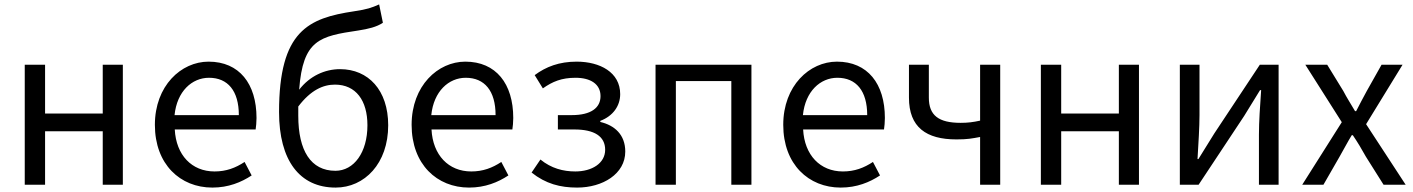

<svg xmlns="http://www.w3.org/2000/svg" viewBox="-20 -836 6397 869"><path d="M92 0H184V-242H445V0H536V-543H445V-322H184V-543H92Z M941 13C1014 13 1072 -11 1119 -42L1087 -103C1046 -76 1004 -60 951 -60C848 -60 777 -134 771 -250H1137C1139 -264 1141 -282 1141 -302C1141 -457 1063 -557 924 -557C800 -557 681 -448 681 -271C681 -92 796 13 941 13ZM770 -315C781 -423 849 -484 926 -484C1011 -484 1061 -425 1061 -315Z M1499 13C1630 13 1737 -96 1737 -269C1737 -428 1647 -523 1519 -523C1450 -523 1382 -492 1334 -430C1351 -657 1427 -672 1602 -698C1647 -705 1685 -714 1713 -733L1696 -816C1662 -801 1643 -794 1583 -785C1376 -754 1243 -697 1243 -329C1243 -110 1336 13 1499 13ZM1330 -354C1387 -429 1443 -453 1496 -453C1591 -453 1643 -381 1643 -269C1643 -146 1582 -63 1498 -63C1387 -63 1330 -154 1330 -312Z M2103 13C2176 13 2234 -11 2281 -42L2249 -103C2208 -76 2166 -60 2113 -60C2010 -60 1939 -134 1933 -250H2299C2301 -264 2303 -282 2303 -302C2303 -457 2225 -557 2086 -557C1962 -557 1843 -448 1843 -271C1843 -92 1958 13 2103 13ZM1932 -315C1943 -423 2011 -484 2088 -484C2173 -484 2223 -425 2223 -315Z M2592 13C2708 13 2810 -49 2810 -150C2810 -227 2761 -269 2697 -284V-289C2755 -311 2787 -357 2787 -410C2787 -509 2695 -557 2590 -557C2511 -557 2451 -534 2400 -496L2437 -436C2481 -467 2522 -484 2585 -484C2652 -484 2698 -456 2698 -401C2698 -348 2655 -315 2568 -315H2505V-250H2580C2670 -250 2719 -219 2719 -158C2719 -97 2659 -60 2584 -60C2529 -60 2475 -74 2426 -114L2386 -55C2450 -4 2516 13 2592 13Z M2947 0H3039V-469H3290V0H3381V-543H2947Z M3785 13C3858 13 3916 -11 3963 -42L3931 -103C3890 -76 3848 -60 3795 -60C3692 -60 3621 -134 3615 -250H3981C3983 -264 3985 -282 3985 -302C3985 -457 3907 -557 3768 -557C3644 -557 3525 -448 3525 -271C3525 -92 3640 13 3785 13ZM3614 -315C3625 -423 3693 -484 3770 -484C3855 -484 3905 -425 3905 -315Z M4416 0H4507V-543H4416V-290C4384 -283 4360 -280 4328 -280C4228 -280 4184 -314 4184 -394V-543H4094V-394C4094 -260 4172 -205 4309 -205C4359 -205 4378 -209 4416 -216Z M4691 0H4783V-242H5044V0H5135V-543H5044V-322H4783V-543H4691Z M5320 0H5405L5611 -311C5631 -344 5662 -394 5683 -428H5688C5683 -357 5678 -285 5678 -227V0H5767V-543H5682L5476 -232C5456 -199 5425 -149 5404 -116H5400C5404 -186 5409 -259 5409 -316V-543H5320Z M5874 0H5970L6043 -127C6062 -160 6079 -193 6098 -224H6103C6124 -193 6144 -160 6162 -127L6242 0H6342L6163 -274L6328 -543H6233L6166 -424C6149 -393 6134 -364 6118 -333H6113C6095 -364 6076 -393 6060 -424L5987 -543H5888L6053 -283Z"/></svg>

Font: Noto Sans HK
Style: Regular
Weight: 400
Designer: Ryoko NISHIZUKA 西塚涼子 (kana, bopomofo & ideographs); Paul D. Hunt (Latin, Greek & Cyrillic); Sandoll Communications 산돌커뮤니
Foundry: Adobe
Version: Version 2.004;hotconv 1.0.118;makeotfexe 2.5.65603